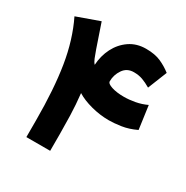

<svg xmlns="http://www.w3.org/2000/svg" viewBox="-155 -803 907 935"><g transform="rotate(30 298.0 -336.0)"><path d="M413.6 -535.6Q374.5 -535.6 353.8 -505.1Q333 -474.6 333 -438.5Q333 -425.3 361.1 -416.3Q389.2 -407.2 429.7 -407.2Q459.5 -407.2 492.4 -413.3Q525.4 -419.4 555.2 -433.6L573.2 -303.2Q531.2 -283.2 491.7 -277.3Q452.1 -271.5 423.8 -271.5Q373.5 -271.5 323.7 -284.7Q273.9 -297.9 240.7 -318.8Q247.6 -256.8 249.3 -197.3Q251 -137.7 251 -92.8V0H117.2V-94.2Q117.2 -268.6 96.7 -396Q76.2 -523.4 25.9 -626.5L152.8 -671.9L197.8 -540Q207 -514.2 213.6 -497.6Q220.2 -481 229.5 -471.2Q232.4 -522.9 254.6 -566.7Q276.9 -610.4 315.9 -637.2Q355 -664.1 407.7 -664.1Q458.5 -664.1 491.9 -648.9Q525.4 -633.8 552.7 -612.3L509.8 -504.9Q484.9 -519.5 462.9 -527.6Q440.9 -535.6 413.6 -535.6Z"/></g></svg>

Font: Vazirmatn FD ExtraBold
Style: Regular
Weight: 800
Designer: Saber Rastikerdar
Foundry: Saber Rastikerdar
Version: Version 33.003